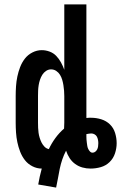

<svg xmlns="http://www.w3.org/2000/svg" viewBox="-20 -755 548 869"><path d="M234 94 153 80Q156 62 160 44Q164 26 169 8Q147 8 126.5 -2.5Q106 -13 92.5 -30.5Q79 -48 71 -69Q63 -90 58.5 -111.5Q54 -133 52.5 -155.5Q51 -178 51 -200V-320Q51 -342 52.5 -364.5Q54 -387 58.5 -408.5Q63 -430 71 -451Q79 -472 92.5 -489.5Q106 -507 126.5 -517.5Q147 -528 169 -528Q187 -528 204.5 -521.5Q222 -515 234.5 -502Q247 -489 256 -472.5Q265 -456 271 -439V-735H371V-221Q377 -222 382.5 -222Q388 -222 393 -222Q416 -222 438.5 -215Q461 -208 477.5 -192Q494 -176 501 -153Q508 -130 508 -107Q508 -84 500.5 -61Q493 -38 476 -21.5Q459 -5 436 1.5Q413 8 390 8Q371 8 353 3Q335 -2 320 -13Q305 -24 295 -39.5Q285 -55 279 -73Q269 -54 262 -33.5Q255 -13 250.5 8.5Q246 30 242.5 51Q239 72 234 94ZM201 -80Q213 -106 230.5 -130Q248 -154 270 -173Q270 -180 270.5 -186.5Q271 -193 271 -200V-320Q271 -332 270 -344.5Q269 -357 267 -369.5Q265 -382 261.5 -394Q258 -406 251.5 -416.5Q245 -427 234.5 -434Q224 -441 211 -441Q199 -441 188.5 -434Q178 -427 171.5 -416.5Q165 -406 161 -394Q157 -382 155 -369.5Q153 -357 152.5 -344.5Q152 -332 152 -320V-200Q152 -188 152.5 -176.5Q153 -165 154.5 -154Q156 -143 159.5 -131.5Q163 -120 168 -110Q173 -100 181 -91.5Q189 -83 201 -80ZM399 -64Q406 -64 411.5 -68.5Q417 -73 420 -79Q423 -85 424 -92.5Q425 -100 425 -107Q425 -114 423.5 -122Q422 -130 418.5 -136.5Q415 -143 408 -147Q401 -151 393 -151Q388 -151 382.5 -150Q377 -149 371 -148V-137Q371 -130 371.5 -123Q372 -116 373 -109Q374 -102 375 -95Q376 -88 379 -81.5Q382 -75 387 -69.5Q392 -64 399 -64Z"/></svg>

Font: Iosevka Fixed
Style: Bold
Weight: 700
Monospace: yes
Designer: Belleve Invis
Foundry: Belleve Invis
Version: Version 32.3.0